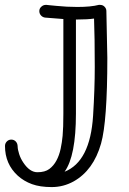

<svg xmlns="http://www.w3.org/2000/svg" viewBox="-155 -511 522 776"><path d="M225.1 -436Q198.7 -432.1 157.2 -432.1H151.9V-51.8Q151.9 119.6 106 183.1Q209.5 142.1 221.2 -43Q228 -151.4 228 -240.2Q228 -361.3 225.1 -436ZM157.2 -482.9Q212.4 -482.9 244.1 -491.2H250Q260.7 -491.2 267.8 -483.6Q274.9 -476.1 274.9 -466.8L278.8 -276.9Q278.8 -20.5 253.4 69.3Q222.7 177.2 142.6 222.2Q101.1 245.1 54 245.1Q6.8 245.1 -25.9 233.2Q-58.6 221.2 -83 199.2Q-134.8 151.9 -134.8 79.1Q-134.8 68.4 -127.4 60.8Q-120.1 53.2 -109.4 53.2Q-98.6 53.2 -91.3 60.8Q-84 68.4 -83.7 80.8Q-83.5 93.3 -77.6 111.6Q-71.8 129.9 -60.5 146.5Q-34.7 185.1 -3.9 185.1Q26.9 185.1 44.4 171.9Q62 158.7 73.2 137.7Q84.5 116.7 90.1 90.3Q95.7 64 98.1 37.6Q101.1 5.9 101.1 -51.8V-434.1L26.9 -439.9Q17.1 -441.4 10.5 -448.7Q3.9 -456.1 3.9 -466.3Q3.9 -476.6 12 -483.9Q20 -491.2 29.8 -491.2H33.2Q33.7 -491.2 44.4 -490Q55.2 -488.8 72.3 -487.3Q114.7 -482.9 157.2 -482.9Z"/></svg>

Font: Ribeye Marrow
Style: Regular
Weight: 400
Designer: Astigmatic (AOETI)
Foundry: Astigmatic (AOETI)
Version: Version 1.000